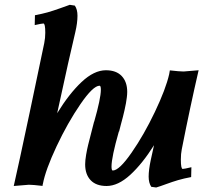

<svg xmlns="http://www.w3.org/2000/svg" viewBox="-20 -790 889 818"><path d="M434.1 2.4Q389.6 2.4 366.2 -22.2Q342.8 -46.9 342.8 -89.8Q342.8 -106.4 346.9 -130.6Q351.1 -154.8 355.5 -172.6Q359.9 -190.4 368.7 -224.4Q377.4 -258.3 380.9 -272L381.3 -271.5Q409.7 -371.1 409.7 -407.7Q409.7 -424.8 404.3 -424.8Q376.5 -424.8 322.3 -345.7Q268.1 -266.6 220.9 -166.3Q173.8 -65.9 162.6 -5.9H162.1Q162.1 -4.4 161.9 -2Q161.6 0.5 161.1 2Q119.6 -2.9 103 -2.9L38.6 2.4Q58.6 -85 106.4 -310.5Q154.3 -536.1 168.5 -606.4Q172.9 -628.4 172.9 -650.4Q172.9 -689.9 165 -689.9Q158.2 -689.9 127.9 -683.1L128.9 -725.1Q159.7 -731 182.4 -737.3Q205.1 -743.7 237.1 -755.1Q269 -766.6 277.3 -769.5L298.8 -766.1Q310.1 -750 310.1 -723.1Q310.1 -692.4 300.8 -652.8Q277.8 -558.1 223.6 -307.6Q274.4 -390.6 327.6 -440.7Q380.9 -490.7 431.2 -490.7Q475.1 -490.7 498.5 -466.1Q522 -441.4 522 -398.4Q522 -388.2 520.3 -374.8Q518.6 -361.3 516.6 -350.1Q514.6 -338.9 510.5 -320.6Q506.3 -302.2 503.7 -292.2Q501 -282.2 495.1 -260Q489.3 -237.8 487.3 -229.5H486.3Q455.1 -120.1 455.1 -80.6Q455.1 -63.5 460.4 -63.5Q487.8 -63.5 540.5 -139.4Q593.3 -215.3 639.9 -313.2Q686.5 -411.1 700.7 -473.6Q702.6 -484.4 703.6 -490.2Q745.1 -485.4 762.2 -485.4L826.2 -490.7Q790 -334.5 754.4 -153.8Q750.5 -134.8 750.5 -110.4Q750.5 -70.3 758.3 -70.3Q765.1 -70.3 795.4 -77.6L794.4 -35.6Q763.2 -29.8 738.3 -22.5Q713.4 -15.1 687.7 -5.6Q662.1 3.9 645.5 8.8L624.5 5.9Q613.3 -10.7 613.3 -37.6Q613.3 -65.9 622.1 -107.4Q626.5 -128.4 636.2 -171.4Q586.4 -92.3 534.7 -44.9Q482.9 2.4 434.1 2.4Z"/></svg>

Font: Flanker
Style: Bold Italic
Weight: 700
Italic angle: -12°
Designer: Flanker
Version: Version 2.000